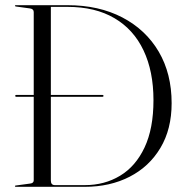

<svg xmlns="http://www.w3.org/2000/svg" viewBox="-20 -720 718 740"><path d="M37.5 -2.5Q37.5 -5 41 -5L96 -12.5Q110 -14 110 -25V-347H42Q38.5 -347 38.5 -350.5Q38.5 -354 42 -354H110V-673.5Q110 -685.5 95.5 -687.5L41 -695Q37.5 -696 37.5 -697.5Q37.5 -700 41 -700H240Q361 -700 451.5 -652.8Q542 -605.5 591.8 -520.8Q641.5 -436 641.5 -322.5Q641.5 -222 598.2 -149.8Q555 -77.5 479.5 -38.8Q404 0 307 0H41Q37.5 0 37.5 -2.5ZM307 -6.5Q383 -6.5 443 -42.8Q503 -79 537.2 -151.8Q571.5 -224.5 571.5 -334Q571.5 -445 533.2 -525.8Q495 -606.5 421 -650Q347 -693.5 240.5 -693.5H176V-354H375.5Q379 -354 379 -350.5Q379 -347 375.5 -347H176V-24Q176 -6.5 191.5 -6.5Z"/></svg>

Font: Fraunces 144pt S000 Light
Style: Regular
Weight: 300
Version: Version 1.000; ttfautohint (v1.8.3)